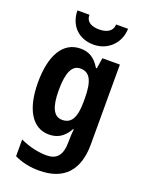

<svg xmlns="http://www.w3.org/2000/svg" viewBox="-182 -858 904 1186"><g transform="rotate(20 270.0 -265.5)"><path d="M447 -771H368C367 -721 322 -706 280 -706C234 -706 193 -721 193 -771H114C116 -666 186 -606 279 -606C370 -606 444 -673 447 -771ZM215 -556C101 -556 37 -451 37 -270C37 -97 99 10 209 10C260 10 304 -9 340 -73H344C342 -51 340 -23 340 2V10C340 102 305 136 239 136C190 136 128 124 66 95V205C119 230 170 240 229 240C394 240 475 147 475 -21V-546H360L349 -476H343C307 -536 266 -556 215 -556ZM255 -440C314 -440 343 -396 343 -274V-253C343 -143 312 -103 256 -103C200 -103 174 -158 174 -268C174 -385 200 -440 255 -440Z"/></g></svg>

Font: Noto Sans Telugu Condensed
Style: Bold
Weight: 700
Width: 3
Designer: Jelle Bosma - Monotype Design Team
Foundry: Monotype Imaging Inc.
Version: Version 2.005